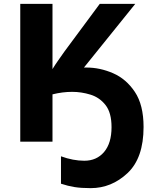

<svg xmlns="http://www.w3.org/2000/svg" viewBox="-20 -734 809 995"><path d="M681 -714H497L314 -467Q298 -444 282 -421.5Q266 -399 252 -376V-714H85V0H252V-245Q304 -258 354 -258Q402 -258 449 -243.5Q496 -229 527 -189.5Q558 -150 558 -75Q558 8 519.5 53.5Q481 99 417 99Q359 99 296 76V218Q332 230 366.5 235.5Q401 241 450 241Q558 241 641 163Q724 85 724 -76Q724 -190 679 -257.5Q634 -325 566 -354.5Q498 -384 428 -384H415Z"/></svg>

Font: Noto Sans UI Extra
Style: Regular
Weight: 800
Designer: Monotype Design Team
Foundry: Monotype Imaging Inc.
Version: Version 1.901